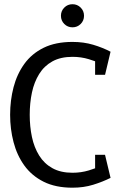

<svg xmlns="http://www.w3.org/2000/svg" viewBox="-20 -871 566 901"><path d="M320.2 -604.3Q264.7 -604.3 226.1 -583.1Q187.5 -561.8 163.9 -523.8Q140.3 -485.8 129.9 -436.8Q119.5 -387.8 119.5 -332.3H27.5Q27.5 -400.3 43.6 -461.8Q59.7 -523.3 94.3 -571.3Q129 -619.3 184.8 -646.8Q240.7 -674.3 320.2 -674.3Q372.5 -674.3 417.2 -661Q461.8 -647.7 498.8 -628.3L469.8 -566.3Q433.7 -582.2 397.1 -593.2Q360.5 -604.3 320.2 -604.3ZM320.2 -60.3Q360.5 -60.3 397.1 -71.4Q433.7 -82.5 469.8 -98.3L498.8 -36.3Q461.8 -17.8 417.2 -4Q372.5 9.8 320.2 9.8Q240.7 9.8 184.8 -18.2Q129 -46.2 94.3 -94.2Q59.7 -142.2 43.6 -203.8Q27.5 -265.3 27.5 -332.3H119.5Q119.5 -277 129.9 -228Q140.3 -179 163.9 -141Q187.5 -103 226.1 -81.7Q264.7 -60.3 320.2 -60.3ZM426.3 -520V-628.3H498.8L473 -520ZM426.3 -144.7H472.8L498.8 -36.3H426.3ZM320.2 -742.8Q297.3 -742.8 281.7 -758.5Q266 -774.2 266 -797Q266 -819.7 281.7 -835.4Q297.3 -851.2 320.2 -851.2Q342.8 -851.2 358.6 -835.4Q374.3 -819.7 374.3 -797Q374.3 -774.2 358.6 -758.5Q342.8 -742.8 320.2 -742.8Z"/></svg>

Font: Epunda Slab Light
Style: Regular
Weight: 300
Designer: Simon Atzbach
Foundry: typofactur
Version: Version 1.102